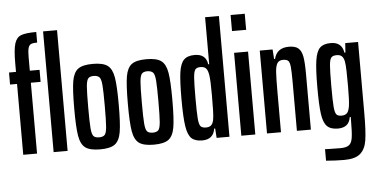

<svg xmlns="http://www.w3.org/2000/svg" viewBox="-59 -859 2315 1177"><g transform="rotate(-5 1099.0 -270.0)"><path d="M56 -436H13V-510H56V-566Q56 -648 67.5 -684.5Q79 -721 107.5 -732Q136 -743 201 -743V-678Q175 -678 163 -672.5Q151 -667 146 -649.5Q141 -632 141 -594V-510H201V-436H141V0H56ZM243 0V-743H329V0Z M392 -255Q392 -371 401 -423.5Q410 -476 438 -497Q466 -518 529 -518Q592 -518 620 -497Q648 -476 657 -423.5Q666 -371 666 -255Q666 -139 657 -86.5Q648 -34 620 -13Q592 8 529 8Q466 8 438 -13Q410 -34 401 -86.5Q392 -139 392 -255ZM580 -255Q580 -346 577 -382.5Q574 -419 564 -431Q554 -443 529 -444Q504 -444 494 -432Q484 -420 481 -383Q478 -346 478 -255Q478 -164 481 -127Q484 -90 494 -78Q504 -66 529 -66Q554 -66 564 -78Q574 -90 577 -127Q580 -164 580 -255Z M722 -255Q722 -371 731 -423.5Q740 -476 768 -497Q796 -518 859 -518Q922 -518 950 -497Q978 -476 987 -423.5Q996 -371 996 -255Q996 -139 987 -86.5Q978 -34 950 -13Q922 8 859 8Q796 8 768 -13Q740 -34 731 -86.5Q722 -139 722 -255ZM910 -255Q910 -346 907 -382.5Q904 -419 894 -431Q884 -443 859 -444Q834 -444 824 -432Q814 -420 811 -383Q808 -346 808 -255Q808 -164 811 -127Q814 -90 824 -78Q834 -66 859 -66Q884 -66 894 -78Q904 -90 907 -127Q910 -164 910 -255Z M1052 -256Q1052 -365 1059.5 -419Q1067 -473 1089 -495.5Q1111 -518 1156 -518Q1225 -518 1234 -454H1240V-743H1325V0H1246L1242 -58H1236Q1226 8 1157 8Q1113 8 1091 -13Q1069 -34 1060.5 -89Q1052 -144 1052 -256ZM1234 -111Q1238 -131 1239 -172Q1240 -213 1240 -264Q1240 -354 1235 -386Q1230 -418 1218.5 -429.5Q1207 -441 1185 -441Q1162 -441 1153 -429.5Q1144 -418 1141 -382Q1138 -346 1138 -255Q1138 -164 1141 -128Q1144 -92 1153.5 -80.5Q1163 -69 1187 -69Q1207 -69 1218 -78.5Q1229 -88 1234 -111Z M1397 -644V-743H1484V-644ZM1398 0V-510H1484V0Z M1556 -510H1635L1639 -451H1645Q1661 -518 1736 -518Q1775 -518 1794 -501.5Q1813 -485 1819.5 -448.5Q1826 -412 1826 -340V0H1740V-298Q1740 -366 1737 -394.5Q1734 -423 1724.5 -432Q1715 -441 1693 -441Q1668 -441 1657.5 -424Q1647 -407 1644.5 -370.5Q1642 -334 1642 -251V0H1556Z M1902 198V127Q1920 127 1932 128L1995 129Q2033 129 2049.5 116.5Q2066 104 2071 71.5Q2076 39 2076 -34V-56H2070Q2061 8 1992 8Q1947 8 1925 -14.5Q1903 -37 1895.5 -91Q1888 -145 1888 -254Q1888 -366 1896.5 -421Q1905 -476 1927 -497Q1949 -518 1993 -518Q2062 -518 2072 -452H2078L2082 -510H2161V-69Q2161 40 2152.5 94.5Q2144 149 2112.5 176Q2081 203 2014 203Q1962 203 1902 198ZM2071 -124Q2076 -157 2076 -246Q2076 -297 2075 -338Q2074 -379 2070 -399Q2065 -422 2054 -431.5Q2043 -441 2023 -441Q1999 -441 1989.5 -429.5Q1980 -418 1977 -382Q1974 -346 1974 -255Q1974 -164 1977 -128Q1980 -92 1989 -80.5Q1998 -69 2021 -69Q2043 -69 2054.5 -80.5Q2066 -92 2071 -124Z"/></g></svg>

Font: Saira Ultra Condensed SemiBold
Style: Regular
Weight: 600
Width: 1
Designer: Hector Gatti with collaboration of the Omnibus-Type team
Foundry: Omnibus-Type
Version: Version 1.001; ttfautohint (v1.8)